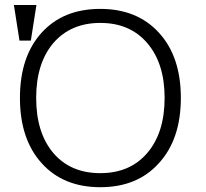

<svg xmlns="http://www.w3.org/2000/svg" viewBox="-20 -738 832 775"><path d="M127 -717.8H36.1L58.6 -574.2H104.5ZM60.5 -342.8Q60.5 -175.8 148.4 -79.1Q235.4 17.6 384.8 17.6Q534.2 17.6 621.1 -79.1Q710 -175.8 710 -342.8Q710 -509.8 621.1 -606.4Q533.2 -702.1 384.8 -702.1Q235.4 -702.1 148.4 -606.4Q60.5 -509.8 60.5 -342.8ZM126 -342.8Q126 -483.4 196.3 -565.4Q266.6 -645.5 384.8 -645.5Q503.9 -645.5 573.2 -565.4Q644.5 -483.4 644.5 -342.8Q644.5 -201.2 573.2 -119.1Q503.9 -39.1 384.8 -39.1Q265.6 -39.1 196.3 -119.1Q126 -201.2 126 -342.8Z"/></svg>

Font: Dotum
Style: Regular
Weight: 400
Version: Version 2.21